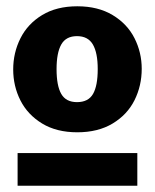

<svg xmlns="http://www.w3.org/2000/svg" viewBox="-20 -746 492 611"><path d="M226 -726Q292 -726 338.5 -698Q385 -670 408 -624.5Q431 -579 431 -527Q431 -473 408 -427Q385 -381 338.5 -353Q292 -325 226 -325Q160 -325 114 -353Q68 -381 45 -426.5Q22 -472 22 -525Q22 -578 45 -624Q68 -670 114 -698Q160 -726 226 -726ZM225 -631Q190 -631 175 -604.5Q160 -578 160 -526Q160 -473 175 -447Q190 -421 225 -421Q261 -421 276 -447Q291 -473 291 -526Q291 -578 275.5 -604.5Q260 -631 225 -631ZM417 -259V-155H36V-259Z"/></svg>

Font: Martel Sans ExtraBold
Style: Regular
Weight: 800
Designer: Dan Reynolds and Mathieu Réguer
Foundry: Dan Reynolds and Mathieu Réguer
Version: Version 1.002; ttfautohint (v1.1) -l 5 -r 5 -G 72 -x 0 -D la